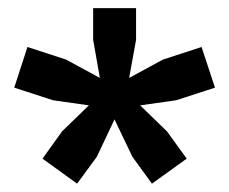

<svg xmlns="http://www.w3.org/2000/svg" viewBox="-20 -828 564 472"><path d="M324.5 -569 390.5 -505 439 -438 353.5 -376.5 305.5 -442.5 261.5 -534.5 218 -442.5 169.5 -376.5 84.5 -438 132.5 -505 198.5 -569 110.5 -581.5 15 -612.5 47.5 -712.5 142.5 -681.5 225.5 -636.5 209 -730V-808H314.5V-730L297.5 -636.5L380.5 -681.5L475.5 -712.5L508.5 -612.5L413 -581.5Z"/></svg>

Font: Encode Sans Expanded
Style: Bold
Weight: 700
Width: 7
Designer: Multiple Designers
Foundry: Impallari Type
Version: Version 3.000; ttfautohint (v1.8.3) -l 8 -r 50 -G 200 -x 14 